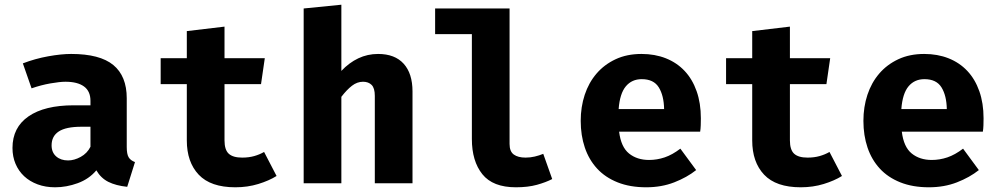

<svg xmlns="http://www.w3.org/2000/svg" viewBox="-20 -778 4240 815"><path d="M518 -154Q518 -124 526 -110.5Q534 -97 553 -90L520 15Q472 10 440 -6Q408 -22 389 -55Q358 -18 310 -0.5Q262 17 214 17Q173 17 139.5 4.5Q106 -8 82.5 -30Q59 -52 46 -82.5Q33 -113 33 -150Q33 -237 101 -284Q169 -331 293 -331H364V-350Q364 -391 336.5 -411Q309 -431 258 -431Q234 -431 194 -424Q154 -417 114 -403L77 -509Q129 -529 184.5 -539Q240 -549 282 -549Q404 -549 461 -502Q518 -455 518 -361ZM269 -97Q295 -97 322.5 -112Q350 -127 364 -155V-240H326Q260 -240 229.5 -220Q199 -200 199 -161Q199 -131 218.5 -114Q238 -97 269 -97Z M1154 -31Q1122 -11 1076.5 3Q1031 17 979 17Q874 17 823.5 -36.5Q773 -90 773 -182V-421H662V-531H773V-646L933 -665V-531H1104L1088 -421H933V-182Q933 -142 951 -125.5Q969 -109 1008 -109Q1036 -109 1059 -115.5Q1082 -122 1101 -133Z M1269 0V-742L1429 -758V-477Q1462 -512 1501 -530.5Q1540 -549 1585 -549Q1656 -549 1693.5 -507.5Q1731 -466 1731 -390V0H1571V-371Q1571 -404 1557.5 -417.5Q1544 -431 1521 -431Q1496 -431 1474 -414Q1452 -397 1429 -367V0Z M2143 -167Q2143 -135 2161 -122Q2179 -109 2211 -109Q2231 -109 2250 -113.5Q2269 -118 2286 -125L2324 -18Q2297 -4 2259 6.5Q2221 17 2170 17Q2072 17 2027.5 -38.5Q1983 -94 1983 -188V-633H1827V-742H2143Z M2608 -219Q2616 -154 2650 -126.5Q2684 -99 2735 -99Q2769 -99 2801.5 -110Q2834 -121 2868 -147L2935 -56Q2896 -25 2842 -4Q2788 17 2723 17Q2654 17 2601.5 -4Q2549 -25 2514.5 -62.5Q2480 -100 2462.5 -151.5Q2445 -203 2445 -265Q2445 -324 2462 -375.5Q2479 -427 2512 -465.5Q2545 -504 2593 -526.5Q2641 -549 2703 -549Q2760 -549 2806.5 -530.5Q2853 -512 2886 -477Q2919 -442 2937 -391Q2955 -340 2955 -276Q2955 -262 2954.5 -246.5Q2954 -231 2952 -219ZM2704 -442Q2662 -442 2636.5 -411.5Q2611 -381 2606 -315H2799Q2798 -372 2776.5 -407Q2755 -442 2704 -442Z M3554 -31Q3522 -11 3476.5 3Q3431 17 3379 17Q3274 17 3223.5 -36.5Q3173 -90 3173 -182V-421H3062V-531H3173V-646L3333 -665V-531H3504L3488 -421H3333V-182Q3333 -142 3351 -125.5Q3369 -109 3408 -109Q3436 -109 3459 -115.5Q3482 -122 3501 -133Z M3808 -219Q3816 -154 3850 -126.5Q3884 -99 3935 -99Q3969 -99 4001.5 -110Q4034 -121 4068 -147L4135 -56Q4096 -25 4042 -4Q3988 17 3923 17Q3854 17 3801.5 -4Q3749 -25 3714.5 -62.5Q3680 -100 3662.5 -151.5Q3645 -203 3645 -265Q3645 -324 3662 -375.5Q3679 -427 3712 -465.5Q3745 -504 3793 -526.5Q3841 -549 3903 -549Q3960 -549 4006.5 -530.5Q4053 -512 4086 -477Q4119 -442 4137 -391Q4155 -340 4155 -276Q4155 -262 4154.5 -246.5Q4154 -231 4152 -219ZM3904 -442Q3862 -442 3836.5 -411.5Q3811 -381 3806 -315H3999Q3998 -372 3976.5 -407Q3955 -442 3904 -442Z"/></svg>

Font: Qzxlaeiskcpccdgjqmyffctclhy
Style: Regular
Weight: 700
Monospace: yes
Designer: Carrois Corporate & Edenspiekermann
Foundry: Carrois Corporate GbR & Edenspiekermann AG
Version: Version 2.001